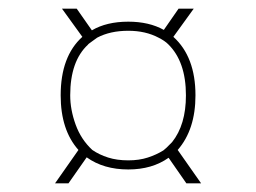

<svg xmlns="http://www.w3.org/2000/svg" viewBox="-20 -427 590 443"><path d="M444 -4H410L369 -63Q331 -36 276 -36Q219 -36 180 -64L138 -4H107L161 -81Q120 -127 120 -207Q120 -297 170 -342L123 -407H157L192 -357Q226 -377 276 -377Q324 -377 358 -358L392 -407H427L380 -342Q431 -296 431 -207Q431 -128 390 -81ZM276 -57Q301 -57 321 -63.5Q341 -70 357 -80Q361 -83 364 -86Q367 -89 370 -92Q361 -82 360.5 -82Q360 -82 364 -86Q368 -90 372.5 -94.5Q377 -99 377 -99Q409 -139 409 -207Q409 -285 368 -325Q360 -333 346 -340Q316 -356 276 -356Q234 -356 204 -340Q203 -339 193 -332Q183 -325 183 -324Q142 -286 142 -207Q142 -174 154.5 -139.5Q167 -105 193 -81Q209 -70 229.5 -63.5Q250 -57 276 -57Z"/></svg>

Font: Darker Grotesque Light SemiBold
Style: Regular
Weight: 600
Version: Version 1.000;gftools[0.9.28]